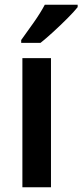

<svg xmlns="http://www.w3.org/2000/svg" viewBox="-20 -786 346 806"><path d="M194 0H74V-542H194ZM306 -756Q291 -737 263 -709Q235 -681 204.5 -653Q174 -625 150 -606H69V-618Q93 -651 121.5 -691.5Q150 -732 168 -766H306Z"/></svg>

Font: Noto Sans Telugu SemiCondensed SemiBold
Style: Regular
Weight: 600
Width: 4
Designer: Jelle Bosma - Monotype Design Team
Foundry: Monotype Imaging Inc.
Version: Version 2.005; ttfautohint (v1.8.4.7-5d5b)